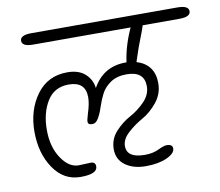

<svg xmlns="http://www.w3.org/2000/svg" viewBox="-72 -721 915 798"><g transform="rotate(-10 386.0 -322.5)"><path d="M207 -61 258 -63Q278 -63 278 -44Q278 -12 207 -12Q136 -12 93 -75.5Q50 -139 50 -230Q50 -321 97 -385.5Q144 -450 227 -450Q275 -450 302 -425.5Q329 -401 333 -365Q379 -448 473 -448H477Q486 -516 519 -588H108Q61 -588 61 -612Q61 -636 108 -636H725Q772 -636 772 -612Q772 -588 725 -588H570Q565 -571 550 -533Q535 -495 528.5 -473.5Q522 -452 518 -442Q592 -419 592 -340Q592 -295 563.5 -260Q535 -225 501 -206Q467 -187 438.5 -161Q410 -135 410 -106Q410 -56 486 -56Q520 -56 544.5 -68Q569 -80 581 -80Q606 -80 606 -62Q606 -41 570.5 -25Q535 -9 482 -9Q429 -9 395.5 -33.5Q362 -58 362 -101Q362 -144 390.5 -175Q419 -206 452.5 -224Q486 -242 514.5 -271Q543 -300 543 -336Q543 -399 468 -399Q427 -399 400 -380.5Q373 -362 360 -336Q347 -310 338.5 -283.5Q330 -257 319 -238.5Q308 -220 294 -220Q280 -220 276.5 -225.5Q273 -231 275.5 -242Q278 -253 282 -266Q295 -306 295 -333Q295 -399 224 -399Q163 -399 132.5 -349.5Q102 -300 102 -228.5Q102 -157 134 -109Q166 -61 207 -61Z"/></g></svg>

Font: Kalam Light
Style: Regular
Weight: 300
Version: Version 2.001;PS 1.0;hotconv 1.0.79;makeotf.lib2.5.61930; tt